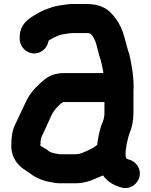

<svg xmlns="http://www.w3.org/2000/svg" viewBox="-20 -764 770 979"><path d="M661.5 -317C661.5 -351.7 657.8 -389 652.3 -422.1C647.5 -448.5 642.3 -482.5 632.7 -507.4C628.3 -519.2 624.6 -538.6 620 -554.4L612 -582.6C608.4 -594 605.9 -603.3 602.4 -611.1L594.4 -629.1C582.1 -656.1 557.2 -688.3 536.3 -707.3C509.4 -730.7 469.8 -743.5 424 -743.5H361C350.7 -743.5 338.6 -744 327.2 -742.4C293.6 -737.6 261.5 -734.6 232.5 -722.7C215.9 -716.6 198.5 -711.5 182.6 -701.8L168.9 -693.9C125.7 -670.3 80.5 -639.8 80.5 -575V-566C80.5 -526.2 113.7 -491.5 154 -491.5C192.6 -491.5 221.7 -520.5 227.8 -556.7C230.9 -559 235.4 -561.7 237.8 -562.9L255.8 -572.9C267.5 -578.8 284.8 -586.6 299 -588.7C318.2 -592.1 337.8 -595.5 359 -595.5H424C427.3 -595.5 430.6 -594.5 434 -594.5C435 -594.5 437.6 -593.6 442.2 -592C452.3 -581.1 457.7 -570.7 465.6 -554.9C475.8 -528.9 481.1 -491 493.1 -459.2L497.8 -440.2C501.7 -421.8 505.1 -408.6 507.4 -391.5H311C247.7 -391.5 219.5 -371.3 184.6 -339.2C150.4 -308 128.4 -280.6 108.7 -238.3L96.7 -212.4C82.4 -183.7 68.5 -151 54.8 -123.6C41.8 -97.5 37.5 -57.3 37.5 -21C37.5 28 58.6 62.4 86.8 87.4C102.3 100.9 121.9 110.9 134.2 120.8C162.7 143.6 200 158.3 241.9 165.3L258.8 168.3C266.5 169.7 275.5 170.5 284 170.5H365C401.5 170.5 438 160.8 465.1 147.4C476.7 142.8 492.1 136.6 505.6 130.5C527.4 162 558.9 180.7 598.5 192C643 205 680.5 174 690 141.5C703.1 96.6 672.9 59.4 639.4 50C633.8 48.4 630.5 47.7 626.9 46C624.9 43.4 621.9 38.4 620.5 34.3V12.9C620.9 9.9 621.4 5.3 621.5 -0.6C622.7 -6.4 624.5 -14.1 624.5 -21C624.5 -23.6 624.9 -26.8 626 -30.6C631.9 -51.1 633.5 -66.6 640.6 -84.3C653.8 -116.5 660.5 -149.1 660.5 -191V-304C660.5 -307.7 661.5 -312.5 661.5 -317ZM186.5 -33C186.5 -47.8 189.5 -60.4 191.5 -65.1C203.2 -92.4 219.5 -123.3 231.5 -152L241.3 -173.6C253.8 -198.6 261.5 -207.8 283.4 -229.7C290 -235.2 294.7 -240.2 302.9 -243.5L512.5 -243.5V-180.8L510.6 -165.8C509 -156.5 506.6 -148.2 502.6 -139.1C487.4 -104.9 480.8 -65.2 475.4 -24.9L455.1 -10.5C447.5 -5.8 440 -2.6 430.8 1.7C409.1 11.6 390.3 22.5 365 22.5H290C286.7 22.5 283.3 22.2 280.1 21.7L263.2 18.7C262.6 18.6 261.7 18.5 261 18.5C257.6 18.5 256.7 17 253.8 16.6C244 15.2 230.9 9.2 225.8 4.2C216.8 -4.9 195.6 -12.7 185.5 -22C185.6 -23.8 186.5 -29.4 186.5 -33Z"/></svg>

Font: Smoothie
Style: SeBd
Weight: 600
Foundry: Cannot Into Space Fonts
Version: Version 0.8